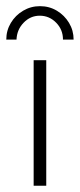

<svg xmlns="http://www.w3.org/2000/svg" viewBox="-34 -594 255 614"><path d="M73.6 0V-401.4H113.9V0ZM-13.9 -467.4Q-13.9 -496.5 0.7 -520.8Q15.3 -545.1 39.9 -559.7Q64.6 -574.3 93.8 -574.3Q123.6 -574.3 147.9 -559.7Q172.2 -545.1 186.8 -520.8Q201.4 -496.5 201.4 -467.4H167.4Q167.4 -499.3 145.5 -521.5Q123.6 -543.8 93.1 -543.8Q63.2 -543.8 41.7 -521.5Q20.1 -499.3 18.8 -467.4Z"/></svg>

Font: Afacad Flux ExtraLight
Style: Regular
Weight: 250
Designer: Kristian Moeller
Foundry: Dicotype
Version: Version 1.100